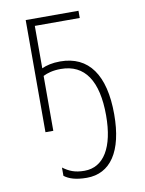

<svg xmlns="http://www.w3.org/2000/svg" viewBox="-86 -590 673 892"><g transform="rotate(-10 250.0 -143.5)"><path d="M251 242C362 242 427 149 427 -27C427 -212 357 -312 222 -312C185 -312 157 -305 135 -295V-495H347V-529H98V0H135V-259C155 -269 181 -277 219 -277C332 -277 389 -191 389 -28C389 122 337 208 246 208C200 208 174 196 145 175V214C167 231 199 242 251 242Z"/></g></svg>

Font: Noto Sans Mono ExtraCondensed ExtraLight
Style: Regular
Weight: 200
Width: 2
Designer: Monotype Design Team
Foundry: Monotype Imaging Inc.
Version: Version 2.014